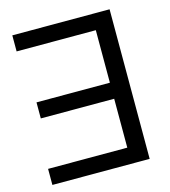

<svg xmlns="http://www.w3.org/2000/svg" viewBox="-109 -815 798 902"><g transform="rotate(-15 290.0 -364.0)"><path d="M507.3 -727.5H34.2V-649.4H419.4V-394H62.5V-315.9H419.4V-78.1H34.2V0H507.3Z"/></g></svg>

Font: Raveo Display Display
Style: Regular
Weight: 400
Designer: Jakub Foglar, Rasmus Andersson (Inter)
Foundry: Jakubfoglar.com
Version: Version 1.100;Glyphs 3.2.3 (3260)